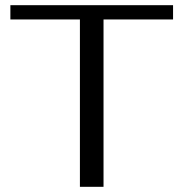

<svg xmlns="http://www.w3.org/2000/svg" viewBox="-20 -720 707 740"><path d="M379 0V-645H647V-700H20V-645H288V0Z"/></svg>

Font: Tenor Sans
Style: Regular
Weight: 400
Designer: Denis Masharov
Foundry: Denis Masharov
Version: Version 1.1